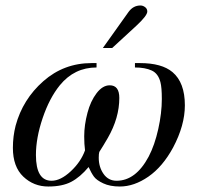

<svg xmlns="http://www.w3.org/2000/svg" viewBox="-20 -669 726 700"><path d="M355 -494 449 -626Q466 -649 492 -649Q501 -649 509 -643Q517 -637 517 -627Q517 -612 477 -575L389 -494ZM472 -439H490Q570 -439 609 -406Q654 -368 654 -285Q654 -212 611 -131Q573 -61 521 -25Q469 11 417 11Q381 11 356.5 -0.5Q332 -12 322.5 -25Q313 -38 303 -60Q272 -23 239.5 -6Q207 11 156 11Q103 11 65 -25Q27 -61 27 -130Q27 -172 37 -211Q63 -307 138 -373Q213 -439 314 -439H332V-423Q251 -423 198 -358Q160 -311 135.5 -238.5Q111 -166 111 -104Q111 -10 168 -10Q201 -10 238 -44.5Q275 -79 290 -121Q287 -143 287 -172Q287 -213 299 -258Q310 -300 332 -329Q354 -358 380 -358Q415 -358 415 -312Q415 -239 373 -166Q355 -135 342 -115Q340 -108 340 -94Q340 -60 357.5 -35Q375 -10 405 -10Q475 -10 522 -98Q544 -140 557 -198.5Q570 -257 570 -308Q570 -350 565 -369Q557 -401 533 -412Q509 -423 472 -423Z"/></svg>

Font: STIX MathJax Alphabets
Style: Italic
Weight: 400
Italic angle: -16.33°
Designer: MicroPress Inc., with final additions and corrections provided by Coen Hoffman, Elsevier (retired)
Version: Version 1.1.1